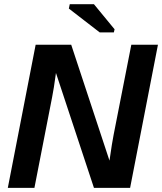

<svg xmlns="http://www.w3.org/2000/svg" viewBox="-20 -903 779 923"><path d="M230.5 -435.5 145.5 0H17.6L151.4 -688H322.3L506.3 -130.9Q513.7 -181.2 517.8 -207.3Q522 -233.4 526.4 -255.9L611.3 -688H739.3L605.5 0H431.6L249 -552.2Q243.7 -512.7 239 -483.4Q234.4 -454.1 230.5 -435.5ZM530.8 -762.2 527.3 -747.1H459.5L311 -861.8L315.4 -882.8H431.6Z"/></svg>

Font: Arimo
Style: Italic
Weight: 400
Italic angle: -12°
Designer: Steve Matteson
Foundry: Monotype Imaging Inc.
Version: Version 1.33